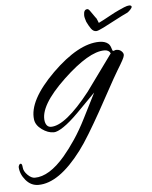

<svg xmlns="http://www.w3.org/2000/svg" viewBox="-135 -523 609 771"><g transform="rotate(-5 170.0 -138.0)"><path d="M-11 205Q-41 205 -62 180Q-83 155 -84 126Q-81 114 -75 114Q-69 114 -68 129.5Q-67 145 -52 160Q-37 175 -23 175Q35 175 99 100Q122 73 146.5 36.5Q171 0 194 -46L244 -145L169 -69Q134 -34 108.5 -17Q83 0 69 0Q45 0 21 -17.5Q-3 -35 -6 -58Q-16 -135 91 -241Q198 -346 282 -346Q305 -346 318 -335Q325 -329 328.5 -317Q332 -305 334 -305Q338 -305 341 -306.5Q344 -308 348 -308Q361 -308 369.5 -299Q378 -290 375 -281Q374 -272 346 -227Q328 -197 305 -154.5Q282 -112 256.5 -66.5Q231 -21 207 18.5Q183 58 164 83Q72 205 -11 205ZM60 -23Q118 -23 218 -150L324 -296Q318 -310 299 -310Q237 -310 133 -212Q25 -110 36 -47Q41 -23 60 -23ZM246 -481Q251 -481 257.5 -471Q264 -461 275 -446Q280 -441 282 -434.5Q284 -428 287 -422Q304 -430 330 -444.5Q356 -459 372 -466Q380 -470 393.5 -475.5Q407 -481 414 -481Q424 -481 424 -475Q424 -471 417.5 -464Q411 -457 405 -453Q383 -443 355 -428Q327 -413 304 -401.5Q281 -390 274 -390Q262 -390 253.5 -402Q245 -414 237 -431Q235 -438 233 -444.5Q231 -451 231 -458Q231 -481 246 -481Z"/></g></svg>

Font: Alex Brush
Style: Regular
Weight: 400
Designer: Robert E. Leuschke
Foundry: Robert E. Leuschke
Version: Version 1.111; ttfautohint (v1.8.4.7-5d5b)